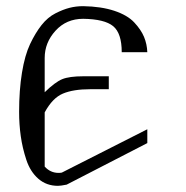

<svg xmlns="http://www.w3.org/2000/svg" viewBox="-20 -603 602 623"><path d="M250 -583Q308.6 -582 351.1 -567.9Q393.6 -553.7 415.5 -530.3Q437.5 -506.8 447.3 -483.4Q457 -460 458 -433.6H375Q375 -495.1 347.2 -518.1Q319.3 -541 250 -542Q195.3 -542 160.2 -503.4Q125 -464.8 125 -415V-303.7Q159.2 -336.9 182.1 -346.2Q205.1 -355.5 250 -355.5H333V-313.5H272.5Q217.8 -313.5 184.1 -299.3Q150.4 -285.2 125 -238.3V-62.5Q143.6 -42 169.9 -42Q176.8 -42 180.7 -43L458 -183.6V-138.7L196.3 -3.9Q176.8 0 168 0Q130.9 0 104.5 -22.9Q78.1 -45.9 65.4 -84.5Q52.7 -123 47.4 -161.1Q42 -199.2 42 -240.2Q42 -310.5 51.3 -367.2Q60.5 -423.8 77.6 -460Q94.7 -496.1 114.7 -521.5Q134.8 -546.9 159.7 -559.6Q184.6 -572.3 205.6 -577.6Q226.6 -583 250 -583Z"/></svg>

Font: wanta
Style: Medium
Weight: 500
Version: Version 0.91